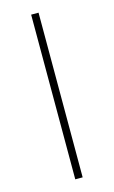

<svg xmlns="http://www.w3.org/2000/svg" viewBox="-112 -758 477 803"><g transform="rotate(-15 126.0 -356.5)"><path d="M110 0V-713H142V0Z"/></g></svg>

Font: Heraclito Thin
Style: Regular
Weight: 100
Designer: Kostas Bartsokas (font) & Cristiano Sobral (main changes)
Foundry: Kostas Bartsokas (font) & Cristiano Sobral (main changes)
Version: Version 1.00;July 8, 2020;FontCreator 13.0.0.2655 64-bit